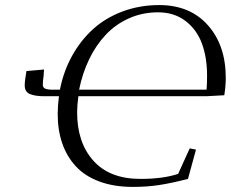

<svg xmlns="http://www.w3.org/2000/svg" viewBox="-20 -732 916 762"><path d="M78.1 -393.1Q78.1 -411.6 85 -450.2L154.8 -456.1L152.8 -428.2Q149.9 -409.7 149.9 -396Q149.9 -384.8 158.9 -380.4Q168 -376 191.9 -376H217.8Q231.9 -448.2 265.6 -509.5Q299.3 -570.8 348.9 -616Q398.4 -661.1 466.3 -686.5Q534.2 -711.9 611.8 -711.9Q733.9 -711.9 804.9 -632.1Q876 -552.2 876 -422.9Q876 -389.6 870.1 -354L798.8 -350.1H291Q286.1 -313.5 286.1 -286.1Q286.1 -166 350.8 -94Q415.5 -22 537.1 -22Q627.9 -22 687 -42L732.9 -143.1L757.8 -138.2L726.1 -22Q661.6 -5.4 612.8 2.2Q564 9.8 507.8 9.8Q432.1 9.8 374.3 -11.7Q316.4 -33.2 280.5 -72.5Q244.6 -111.8 226.8 -163.8Q209 -215.8 209 -279.8Q209 -310.1 213.9 -350.1H155.8Q118.7 -350.1 98.4 -358.9Q78.1 -367.7 78.1 -393.1ZM293.9 -376H799.8Q801.8 -397.9 801.8 -432.1Q801.8 -503.4 781.5 -558.8Q761.2 -614.3 716.3 -648.7Q671.4 -683.1 606.9 -683.1Q545.4 -683.1 492.2 -659.4Q439 -635.7 399.9 -594.2Q360.8 -552.7 334 -497.1Q307.1 -441.4 293.9 -376Z"/></svg>

Font: Dehuti
Style: Italic
Weight: 400
Version: Version 1.2